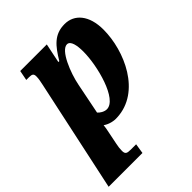

<svg xmlns="http://www.w3.org/2000/svg" viewBox="-246 -669 1032 1032"><g transform="rotate(-45 270.0 -153.0)"><path d="M110 -399 -27 240H230L239 183H198C169 183 160 178 160 154C160 138 162 123 166 104L180 35C184 19 187 -2 188 -13C212 4 244 11 269 9C455 1 551 -215 551 -377C551 -486 498 -546 424 -546C345 -546 307 -498 263 -425H256L279 -536H77L66 -479H87C111 -479 118 -473 118 -454C118 -435 114 -419 110 -399ZM261 -61C241 -61 220 -75 211 -86L246 -261C261 -339 310 -460 356 -460C383 -460 391 -416 391 -370C391 -260 338 -61 261 -61Z"/></g></svg>

Font: Noto Serif ExtraCondensed Black
Style: Italic
Weight: 900
Width: 2
Italic angle: -12°
Designer: Monotype Design Team
Foundry: Monotype Imaging Inc.
Version: Version 2.014